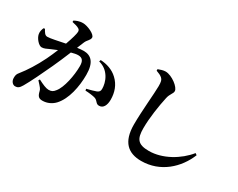

<svg xmlns="http://www.w3.org/2000/svg" viewBox="-103 -1259 2206 1780"><g transform="rotate(30 1000.0 -369.0)"><path d="M681 -555C735 -541 771 -511 797 -470C824 -427 832 -380 832 -351C833 -324 824 -313 801 -303C779 -294 745 -286 703 -275L706 -257C741 -256 793 -250 815 -242C848 -229 850 -197 885 -198C929 -198 951 -241 951 -301C951 -379 926 -449 870 -501C820 -549 752 -570 687 -573ZM284 -748C312 -742 342 -735 358 -724C370 -718 374 -707 374 -694C374 -674 358 -616 332 -544C255 -529 184 -512 150 -512C124 -512 112 -534 94 -566L80 -563C72 -543 64 -521 69 -494C76 -453 122 -401 152 -401C179 -401 198 -412 231 -427L298 -455C282 -416 265 -376 246 -337C197 -237 143 -153 94 -92C75 -69 71 -57 71 -27C71 11 96 35 120 35C147 35 163 25 185 -13C221 -74 283 -203 329 -303C354 -357 385 -429 412 -495C440 -503 466 -508 484 -508C531 -508 548 -481 548 -427C548 -327 520 -185 472 -127C453 -102 437 -92 405 -92C378 -92 339 -109 289 -135L280 -122C328 -70 335 -61 340 -41C352 9 367 24 406 24C457 24 504 1 536 -34C610 -115 640 -259 640 -387C640 -520 588 -568 508 -568C489 -568 464 -565 440 -562L471 -637C485 -670 514 -685 514 -713C514 -748 421 -788 375 -788C333 -788 305 -774 284 -763Z M1185 -747C1218 -735 1233 -728 1250 -714C1268 -698 1273 -680 1273 -631C1273 -556 1252 -353 1252 -210C1252 -23 1338 50 1478 50C1684 50 1832 -90 1898 -253L1880 -266C1792 -156 1640 -66 1494 -66C1376 -66 1345 -109 1345 -223C1345 -338 1367 -475 1388 -571C1399 -622 1426 -638 1426 -666C1426 -707 1331 -781 1263 -782C1237 -782 1211 -773 1185 -763Z"/></g></svg>

Font: Noto Serif KR
Style: Bold
Weight: 700
Designer: Ryoko NISHIZUKA 西塚涼子 (kana & ideographs); Frank Grießhammer (Latin, Greek & Cyrillic); Wenlong ZHANG 张文龙 (bopomofo); San
Foundry: Adobe
Version: Version 2.001;hotconv 1.1.0;makeotfexe 2.6.0